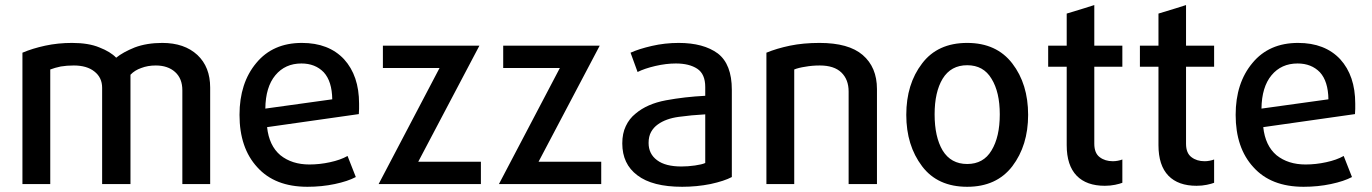

<svg xmlns="http://www.w3.org/2000/svg" viewBox="-20 -717 5347 748"><path d="M798.8 0Q798.8 -93.8 798.8 -376Q798.8 -456.1 749 -502.9Q698.2 -549.8 612.3 -549.8Q551.8 -549.8 504.9 -532.2Q459 -513.7 432.6 -492.2Q410.2 -515.6 367.2 -532.2Q325.2 -549.8 260.7 -549.8Q206.1 -549.8 156.2 -539.1Q106.4 -528.3 67.4 -511.7Q67.4 -341.8 67.4 0Q94.7 0 175.8 0Q175.8 -111.3 175.8 -446.3Q193.4 -453.1 216.8 -458Q240.2 -461.9 267.6 -461.9Q318.4 -461.9 347.7 -438.5Q377.9 -415 377.9 -375Q377.9 -250 377.9 0Q405.3 0 488.3 0Q488.3 -106.4 488.3 -425.8Q504.9 -443.4 530.3 -452.1Q555.7 -461.9 586.9 -461.9Q633.8 -461.9 662.1 -436.5Q690.4 -411.1 690.4 -365.2Q690.4 -243.2 690.4 0Q716.8 0 798.8 0Z M1378.9 -313.5Q1378.9 -421.9 1320.3 -486.3Q1260.7 -549.8 1156.2 -549.8Q1043 -549.8 978.5 -471.7Q913.1 -393.6 913.1 -269.5Q913.1 -140.6 982.4 -65.4Q1050.8 10.7 1177.7 10.7Q1233.4 10.7 1284.2 0Q1335 -10.7 1366.2 -27.3Q1355.5 -54.7 1334 -109.4Q1306.6 -93.8 1265.6 -85Q1225.6 -76.2 1185.5 -76.2Q1117.2 -76.2 1072.3 -112.3Q1028.3 -149.4 1020.5 -221.7Q1139.6 -238.3 1377.9 -272.5Q1378.9 -282.2 1378.9 -293Q1378.9 -303.7 1378.9 -313.5ZM1274.4 -330.1Q1209 -321.3 1013.7 -293.9Q1014.6 -377.9 1052.7 -423.8Q1090.8 -469.7 1154.3 -469.7Q1208 -469.7 1241.2 -435.5Q1273.4 -400.4 1274.4 -330.1Z M1853.5 0Q1853.5 -21.5 1853.5 -86.9Q1793 -86.9 1609.4 -86.9Q1668.9 -200.2 1847.7 -539.1Q1753.9 -539.1 1471.7 -539.1Q1471.7 -517.6 1471.7 -452.1Q1527.3 -452.1 1692.4 -452.1Q1632.8 -338.9 1455.1 0Q1554.7 0 1853.5 0Z M2322.3 0Q2322.3 -21.5 2322.3 -86.9Q2261.7 -86.9 2078.1 -86.9Q2137.7 -200.2 2316.4 -539.1Q2222.7 -539.1 1940.4 -539.1Q1940.4 -517.6 1940.4 -452.1Q1996.1 -452.1 2161.1 -452.1Q2101.6 -338.9 1923.8 0Q2023.4 0 2322.3 0Z M2831.1 -27.3Q2831.1 -112.3 2831.1 -367.2Q2831.1 -466.8 2776.4 -508.8Q2720.7 -549.8 2624 -549.8Q2570.3 -549.8 2519.5 -538.1Q2468.8 -526.4 2436.5 -511.7Q2445.3 -487.3 2463.9 -436.5Q2491.2 -450.2 2533.2 -460Q2575.2 -469.7 2613.3 -469.7Q2665 -469.7 2696.3 -449.2Q2727.5 -428.7 2727.5 -377.9Q2727.5 -366.2 2727.5 -343.8Q2647.5 -339.8 2574.2 -326.2Q2501 -312.5 2456.1 -274.4Q2431.6 -254.9 2418 -225.6Q2404.3 -197.3 2404.3 -158.2Q2404.3 -78.1 2462.9 -34.2Q2521.5 10.7 2637.7 10.7Q2694.3 10.7 2748 0Q2801.8 -11.7 2831.1 -27.3ZM2727.5 -82Q2714.8 -76.2 2687.5 -72.3Q2660.2 -68.4 2634.8 -68.4Q2572.3 -68.4 2540 -92.8Q2506.8 -117.2 2506.8 -160.2Q2506.8 -185.5 2516.6 -203.1Q2526.4 -220.7 2543 -232.4Q2574.2 -254.9 2624 -261.7Q2673.8 -268.6 2727.5 -271.5Q2727.5 -208 2727.5 -82Z M3396.5 0Q3396.5 -92.8 3396.5 -370.1Q3396.5 -455.1 3340.8 -502.9Q3286.1 -549.8 3172.9 -549.8Q3109.4 -549.8 3057.6 -539.1Q3005.9 -528.3 2965.8 -511.7Q2965.8 -341.8 2965.8 0Q2993.2 0 3074.2 0Q3074.2 -111.3 3074.2 -446.3Q3090.8 -453.1 3117.2 -457Q3143.6 -461.9 3173.8 -461.9Q3229.5 -461.9 3257.8 -434.6Q3286.1 -407.2 3286.1 -360.4Q3286.1 -240.2 3286.1 0Q3313.5 0 3396.5 0Z M3985.4 -269.5Q3985.4 -389.6 3923.8 -469.7Q3862.3 -549.8 3748 -549.8Q3632.8 -549.8 3572.3 -469.7Q3510.7 -389.6 3510.7 -269.5Q3510.7 -150.4 3572.3 -69.3Q3632.8 10.7 3748 10.7Q3862.3 10.7 3923.8 -69.3Q3985.4 -150.4 3985.4 -269.5ZM3875 -271.5Q3875 -183.6 3842.8 -130.9Q3811.5 -78.1 3748 -78.1Q3684.6 -78.1 3652.3 -130.9Q3621.1 -183.6 3621.1 -271.5Q3621.1 -358.4 3652.3 -410.2Q3684.6 -462.9 3748 -462.9Q3811.5 -462.9 3842.8 -410.2Q3875 -358.4 3875 -271.5Z M4352.5 -4.9Q4352.5 -27.3 4352.5 -95.7Q4345.7 -92.8 4335 -90.8Q4325.2 -88.9 4315.4 -88.9Q4285.2 -88.9 4264.6 -104.5Q4243.2 -120.1 4243.2 -157.2Q4243.2 -256.8 4243.2 -457Q4270.5 -457 4352.5 -457Q4352.5 -477.5 4352.5 -539.1Q4325.2 -539.1 4243.2 -539.1Q4243.2 -578.1 4243.2 -697.3Q4216.8 -688.5 4135.7 -664.1Q4135.7 -632.8 4135.7 -539.1Q4118.2 -539.1 4063.5 -539.1Q4063.5 -518.6 4063.5 -457Q4081.1 -457 4135.7 -457Q4135.7 -380.9 4135.7 -151.4Q4135.7 -72.3 4174.8 -32.2Q4212.9 6.8 4284.2 6.8Q4305.7 6.8 4324.2 2.9Q4342.8 -1 4352.5 -4.9Z M4710 -4.9Q4710 -27.3 4710 -95.7Q4703.1 -92.8 4692.4 -90.8Q4682.6 -88.9 4672.9 -88.9Q4642.6 -88.9 4622.1 -104.5Q4600.6 -120.1 4600.6 -157.2Q4600.6 -256.8 4600.6 -457Q4627.9 -457 4710 -457Q4710 -477.5 4710 -539.1Q4682.6 -539.1 4600.6 -539.1Q4600.6 -578.1 4600.6 -697.3Q4574.2 -688.5 4493.2 -664.1Q4493.2 -632.8 4493.2 -539.1Q4475.6 -539.1 4420.9 -539.1Q4420.9 -518.6 4420.9 -457Q4438.5 -457 4493.2 -457Q4493.2 -380.9 4493.2 -151.4Q4493.2 -72.3 4532.2 -32.2Q4570.3 6.8 4641.6 6.8Q4663.1 6.8 4681.6 2.9Q4700.2 -1 4710 -4.9Z M5259.8 -313.5Q5259.8 -421.9 5201.2 -486.3Q5141.6 -549.8 5037.1 -549.8Q4923.8 -549.8 4859.4 -471.7Q4793.9 -393.6 4793.9 -269.5Q4793.9 -140.6 4863.3 -65.4Q4931.6 10.7 5058.6 10.7Q5114.3 10.7 5165 0Q5215.8 -10.7 5247.1 -27.3Q5236.3 -54.7 5214.8 -109.4Q5187.5 -93.8 5146.5 -85Q5106.4 -76.2 5066.4 -76.2Q4998 -76.2 4953.1 -112.3Q4909.2 -149.4 4901.4 -221.7Q5020.5 -238.3 5258.8 -272.5Q5259.8 -282.2 5259.8 -293Q5259.8 -303.7 5259.8 -313.5ZM5155.3 -330.1Q5089.8 -321.3 4894.5 -293.9Q4895.5 -377.9 4933.6 -423.8Q4971.7 -469.7 5035.2 -469.7Q5088.9 -469.7 5122.1 -435.5Q5154.3 -400.4 5155.3 -330.1Z"/></svg>

Font: DaxlinePro-Medium
Style: Medium
Weight: 400
Designer: Hans Reichel
Version: Version 7.502; 2006